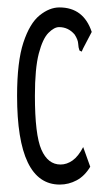

<svg xmlns="http://www.w3.org/2000/svg" viewBox="-20 -486 290 517"><path d="M141 11Q26 11 26 -228Q26 -320 43 -371.5Q60 -423 86.5 -444.5Q113 -466 140 -466Q205 -466 227 -400L204 -356L200 -347L194 -350Q191 -358 190.5 -368.5Q190 -379 181 -393Q164 -413 139 -413Q126 -413 110.5 -397.5Q95 -382 84.5 -342Q74 -302 74 -228Q74 -123 91.5 -83Q109 -43 143 -43Q160 -43 175.5 -54Q191 -65 204 -90L223 -37Q208 -12 186.5 -0.5Q165 11 141 11Z"/></svg>

Font: Inconsolata UltraCondensed
Style: Regular
Weight: 400
Width: 1
Monospace: yes
Designer: Raph Levien, Cyreal, Brenton Simpson
Foundry: Raph Levien, Cyreal, Google
Version: Version 3.000; ttfautohint (v1.8.2.53-6de2)